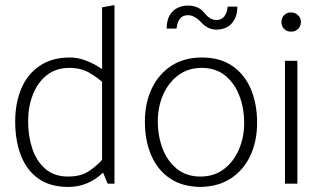

<svg xmlns="http://www.w3.org/2000/svg" viewBox="-20 -725 1264 758"><path d="M383 -53 405 0H432V-705L383 -696ZM388 -99Q362 -70 330.5 -49Q299 -28 249 -28Q195 -28 160 -57.5Q125 -87 108 -137Q91 -187 91 -246Q91 -303 109.5 -351Q128 -399 164.5 -428Q201 -457 254 -457Q300 -457 334 -437Q368 -417 393 -393L413 -426Q400 -441 375 -457.5Q350 -474 319 -486Q288 -498 256 -498Q185 -498 136.5 -465Q88 -432 64 -375Q40 -318 40 -245Q40 -170 62.5 -111.5Q85 -53 131.5 -20Q178 13 249 13Q282 13 310.5 3.5Q339 -6 363.5 -24Q388 -42 408 -65Z M771 13Q699 12 650.5 -21Q602 -54 577 -112Q552 -170 552 -245Q552 -317 578.5 -374Q605 -431 655.5 -464.5Q706 -498 777 -498Q849 -498 897.5 -464.5Q946 -431 970.5 -373Q995 -315 995 -240Q995 -168 968.5 -111Q942 -54 892 -21Q842 12 771 13ZM771 -28Q825 -28 863.5 -57Q902 -86 923 -134.5Q944 -183 944 -239Q944 -299 924.5 -348.5Q905 -398 868 -427.5Q831 -457 776 -457Q723 -457 684 -428Q645 -399 624 -351Q603 -303 603 -246Q603 -187 622.5 -137Q642 -87 679.5 -57.5Q717 -28 771 -28ZM879 -699Q877 -676 866 -661Q855 -646 834 -646Q821 -646 809 -653.5Q797 -661 786 -675Q775 -689 758.5 -696Q742 -703 721 -703Q699 -703 680 -693.5Q661 -684 649.5 -664Q638 -644 638 -612H677Q679 -635 689.5 -650Q700 -665 722 -665Q735 -665 748 -658Q761 -651 774 -637Q787 -623 802 -615.5Q817 -608 834 -608Q857 -608 875.5 -617.5Q894 -627 905.5 -647.5Q917 -668 917 -699Z M1154 0V-485H1105V0ZM1129 -600Q1146 -600 1157 -611Q1168 -622 1168 -638Q1168 -654 1156.5 -665Q1145 -676 1129 -676Q1112 -676 1101.5 -665Q1091 -654 1091 -638Q1091 -622 1101.5 -611Q1112 -600 1129 -600Z"/></svg>

Font: Catamaran Thin
Style: Regular
Weight: 100
Designer: Pria Ravichandran
Version: Version 2.000